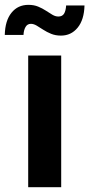

<svg xmlns="http://www.w3.org/2000/svg" viewBox="-52 -776 371 796"><path d="M64.9 0V-545.9H201.7V0ZM200.7 -628.4Q178.2 -628.4 160.2 -635.7Q142.1 -643.1 127.2 -652.8Q112.3 -662.6 99.9 -669.9Q87.4 -677.2 76.2 -677.2Q61.5 -677.2 54 -664.3Q46.4 -651.4 45.4 -631.3H-32.2Q-30.8 -690.4 -4.4 -723.1Q22 -755.9 65.9 -755.9Q88.9 -755.9 106.4 -748.5Q124 -741.2 138.4 -731.7Q152.8 -722.2 165.3 -714.8Q177.7 -707.5 189.9 -707.5Q206.1 -707.5 213.4 -719Q220.7 -730.5 222.2 -753.4H298.3Q296.9 -694.3 270 -661.4Q243.2 -628.4 200.7 -628.4Z"/></svg>

Font: Inter Cardless
Style: Bold
Weight: 700
Designer: Rasmus Andersson
Foundry: rsms
Version: Version 4.001;git-9221beed3